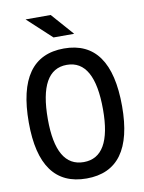

<svg xmlns="http://www.w3.org/2000/svg" viewBox="-97 -961 780 1037"><g transform="rotate(-10 293.0 -442.5)"><path d="M293 9.8Q37.1 9.8 37.1 -341.8Q37.1 -703.1 293 -703.1Q548.8 -703.1 548.8 -341.8Q548.8 9.8 293 9.8ZM293 -80.1Q444.3 -80.1 444.3 -341.8Q444.3 -613.3 293 -613.3Q141.6 -613.3 141.6 -341.8Q141.6 -80.1 293 -80.1ZM248.5 -771.5 116.7 -893.6H254.4L361.8 -771.5Z"/></g></svg>

Font: CaskaydiaMono NF
Style: Regular
Weight: 400
Designer: Aaron Bell
Foundry: Saja Typeworks
Version: Version 2111.001; ttfautohint (v1.8.4);Nerd Fonts 3.1.1